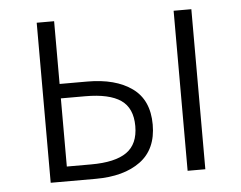

<svg xmlns="http://www.w3.org/2000/svg" viewBox="-44 -585 801 637"><g transform="rotate(-5 357.0 -266.5)"><path d="M100 -533H158V-324H250Q344 -324 399 -284.5Q454 -245 454 -163Q454 -81 399 -40.5Q344 0 250 0H100ZM239 -49Q319 -49 357.5 -76Q396 -103 396 -163Q396 -223 357.5 -249.5Q319 -276 239 -276H158V-49ZM556 -533H615V0H556Z"/></g></svg>

Font: SpoqaHanSansJP-Light
Style: Regular
Weight: 300
Designer: [Source Han Sans]
Ryoko NISHIZUKA  (kana & ideographs); Paul D. Hunt (Latin, Greek & Cyrillic); Wenlong ZHANG  (bopomofo
Foundry: Spoqa (http://bi.spoqa.com)
Version: Version 1.002.20150607